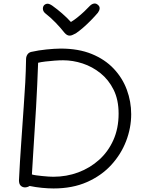

<svg xmlns="http://www.w3.org/2000/svg" viewBox="-20 -1038 826 1083"><path d="M487 -1005Q498 -1016 510.5 -1018Q523 -1020 534 -1009Q543 -1001 542 -989.5Q541 -978 532 -966Q515 -946 493 -923.5Q471 -901 449 -882Q427 -863 408 -850Q398 -845 389.5 -841Q381 -837 373 -837Q365 -837 358 -841Q351 -845 344 -853Q321 -882 293.5 -910.5Q266 -939 234 -964Q223 -974 222 -987Q221 -1000 229 -1009Q238 -1017 248.5 -1017Q259 -1017 275 -1006Q303 -986 329.5 -963Q356 -940 380 -914Q397 -924 417 -940Q437 -956 455.5 -973.5Q474 -991 487 -1005ZM87 -21Q92 -126 99.5 -230.5Q107 -335 114 -440Q119 -506 122.5 -572Q126 -638 127 -704Q127 -718 134 -729.5Q141 -741 155 -745Q177 -750 199 -753.5Q221 -757 242 -759Q263 -761 283 -762.5Q303 -764 322 -764Q423 -764 497.5 -733.5Q572 -703 621.5 -650.5Q671 -598 695.5 -531.5Q720 -465 720 -394Q720 -317 691.5 -242.5Q663 -168 607.5 -107.5Q552 -47 470.5 -11Q389 25 282 25Q252 25 216.5 21.5Q181 18 147 11Q141 15 134 17Q127 19 121 19Q107 19 97 9.5Q87 0 87 -21ZM160 -54Q169 -51 184.5 -49Q200 -47 218.5 -45Q237 -43 254 -42Q271 -41 281 -41Q355 -41 421 -65.5Q487 -90 538.5 -136Q590 -182 619.5 -248Q649 -314 649 -397Q649 -475 621 -531.5Q593 -588 547 -625Q501 -662 446 -680Q391 -698 336 -698Q315 -698 288 -696Q261 -694 236 -691Q211 -688 195 -684Q193 -623 190 -560.5Q187 -498 183.5 -433.5Q180 -369 175.5 -304.5Q171 -240 167.5 -177.5Q164 -115 160 -54Z"/></svg>

Font: Playpen Sans Light
Style: Regular
Weight: 300
Designer: Laura Meseguer, Veronika Burian, José Scaglione
Foundry: TypeTogether
Version: Version 1.001